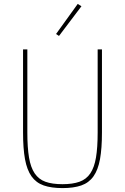

<svg xmlns="http://www.w3.org/2000/svg" viewBox="-20 -951 640 983"><path d="M120 -698V-273Q120 -196 128.5 -145Q137 -94 157.5 -63.5Q178 -33 212.5 -20.5Q247 -8 300 -8Q352 -8 387 -20.5Q422 -33 442.5 -63.5Q463 -94 471.5 -145Q480 -196 480 -273V-698H502V-273Q502 -191 492 -136Q482 -81 458.5 -48Q435 -15 396 -1.5Q357 12 300 12Q243 12 204 -1.5Q165 -15 141.5 -48Q118 -81 108 -136Q98 -191 98 -273V-698ZM282 -767 267 -777 378 -931 397 -919Z"/></svg>

Font: IBM Plex Mono Thin
Style: Regular
Weight: 100
Monospace: yes
Designer: Mike Abbink, Paul van der Laan, Pieter van Rosmalen
Foundry: Bold Monday
Version: Version 2.3